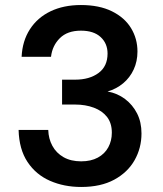

<svg xmlns="http://www.w3.org/2000/svg" viewBox="-20 -732 650 764"><path d="M303 12Q235 12 179 -12.5Q123 -37 89.5 -87.5Q56 -138 54 -215H172Q173 -180 188.5 -151.5Q204 -123 233 -106.5Q262 -90 303 -90Q342 -90 369.5 -105Q397 -120 411 -146Q425 -172 425 -204Q425 -242 406 -266.5Q387 -291 353.5 -303.5Q320 -316 279 -316H227V-415H279Q336 -415 372 -441.5Q408 -468 408 -519Q408 -559 380.5 -584.5Q353 -610 302 -610Q248 -610 218 -580Q188 -550 183 -506H66Q69 -569 99 -615.5Q129 -662 181 -687Q233 -712 302 -712Q375 -712 425.5 -687Q476 -662 501.5 -620Q527 -578 527 -527Q527 -488 512 -455.5Q497 -423 470 -400.5Q443 -378 408 -368Q447 -361 477.5 -338Q508 -315 525.5 -280.5Q543 -246 543 -201Q543 -143 515.5 -94.5Q488 -46 434.5 -17Q381 12 303 12Z"/></svg>

Font: DM Sans 10pt SemiBold
Style: Regular
Weight: 600
Version: Version 4.004;gftools[0.9.30]